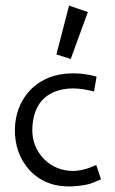

<svg xmlns="http://www.w3.org/2000/svg" viewBox="-20 -656 410 684"><path d="M323 -68 340 -17Q304 -2 300 -1Q273 6 237 8Q144 12 86 -49Q32 -108 33 -196Q35 -274 82 -329Q131 -384 210 -393Q267 -399 324 -383L315 -330Q273 -341 240 -341Q205 -341 177 -330Q97 -299 95 -193Q95 -134 136 -90Q178 -48 239 -47Q276 -47 323 -68ZM226 -636 293 -613 232 -446 181 -462Z"/></svg>

Font: GFS Neohellenic Rg
Style: Regular
Weight: 400
Designer: Takis Katsoulidis and George D. Matthiopoulos
Foundry: Takis Katsoulidis and George D. Matthiopoulos
Version: Version 1.0